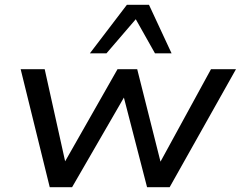

<svg xmlns="http://www.w3.org/2000/svg" viewBox="-20 -779 1002 799"><path d="M187 0 66 -491H166L255 -90H241L469 -491H551L652 -90H639L858 -491H962L686 0H592L486 -410H517L280 0ZM354 -557 508 -759H600L694 -557H625L545 -699L423 -557Z"/></svg>

Font: Nunito Sans 10pt SemiExpanded Medium
Style: Italic
Weight: 500
Width: 6
Italic angle: -9°
Designer: Vernon Adams
Foundry: Vernon Adams
Version: Version 3.101;gftools[0.9.27]